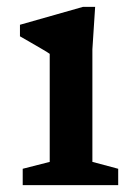

<svg xmlns="http://www.w3.org/2000/svg" viewBox="-20 -538 396 558"><path d="M256.5 -518 248.5 -394.5V-67.5L323.5 -47.5V0H46V-47.5L124.5 -67.5V-381.5Q119 -385.5 104.2 -394.2Q89.5 -403 71.5 -413.2Q53.5 -423.5 38 -432.5V-466L221 -518Z"/></svg>

Font: Newsreader 7pt Medium
Style: Regular
Weight: 500
Designer: Hugues Gentile
Foundry: Production Type
Version: Version 1.003